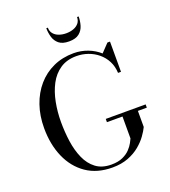

<svg xmlns="http://www.w3.org/2000/svg" viewBox="-171 -1091 1081 1224"><g transform="rotate(-20 369.5 -479.5)"><path d="M445 -296H715.5V-274H655V-165Q644 -141.5 622.5 -111.5Q601 -81.5 567.8 -53.8Q534.5 -26 488 -8Q441.5 10 380.5 10Q276.5 10 204 -40Q131.5 -90 93.5 -177Q55.5 -264 55.5 -375Q55.5 -458.5 79.8 -528.8Q104 -599 149 -651Q194 -703 256.5 -731.5Q319 -760 395 -760Q444.5 -760 489.8 -742.8Q535 -725.5 569 -695L621.5 -750H639V-545H619Q617 -589.5 599 -624.8Q581 -660 551 -685Q521 -710 483.5 -723.2Q446 -736.5 405 -736.5Q340 -736.5 294.8 -706Q249.5 -675.5 222.2 -623.8Q195 -572 182.5 -507.5Q170 -443 170 -375Q170 -307 179.2 -242Q188.5 -177 211.8 -124.5Q235 -72 276 -41Q317 -10 380.5 -10Q427 -10 458.2 -24.5Q489.5 -39 508.2 -59.2Q527 -79.5 537 -98.2Q547 -117 550.5 -125V-274H445ZM395.5 -840Q350.5 -840 327 -859.5Q303.5 -879 295 -908.8Q286.5 -938.5 286.5 -969H297Q297 -944.5 310.5 -928Q324 -911.5 346.5 -903.2Q369 -895 395.5 -895Q422.5 -895 445.2 -903.2Q468 -911.5 481.5 -928Q495 -944.5 495 -969H506Q506 -938.5 497.2 -908.8Q488.5 -879 464.5 -859.5Q440.5 -840 395.5 -840Z"/></g></svg>

Font: Bodoni Moda
Style: Regular
Weight: 400
Designer: Owen Earl
Foundry: indestructible type
Version: Version 2.005